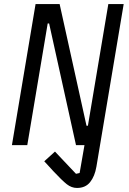

<svg xmlns="http://www.w3.org/2000/svg" viewBox="-20 -718 640 950"><path d="M39 0 156 -698H275L408 -96H415L516 -698H592L457 107Q449 154 426 183Q403 212 361 212Q334 212 310.5 193.5Q287 175 243 128L234 118L199 80L252 32L356 142L374 138L398 0H356L223 -602H216L115 0Z"/></svg>

Font: iA Writer Mono V
Style: Regular
Weight: 400
Italic angle: -9.5°
Designer: Mike Abbink, Paul van der Laan, Pieter van Rosmalen
Foundry: Bold Monday
Version: Version 2.000